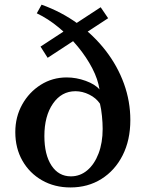

<svg xmlns="http://www.w3.org/2000/svg" viewBox="-20 -792 626 822"><path d="M281.5 10.5Q213.5 10.5 160 -20Q106.5 -50.5 76 -104Q45.5 -157.5 45.5 -226.5Q45.5 -291.5 75 -344.5Q104.5 -397.5 154.5 -429Q204.5 -460.5 265.5 -460.5Q306.5 -460.5 347 -445.8Q387.5 -431 406 -409Q399.5 -452.5 375 -499.8Q350.5 -547 313.5 -592Q276.5 -637 231.2 -674.5Q186 -712 137.5 -735L158 -772Q243 -741.5 312.8 -690.8Q382.5 -640 433 -574.5Q483.5 -509 510.8 -433.5Q538 -358 538 -278Q538 -192 505 -127Q472 -62 414.2 -25.8Q356.5 10.5 281.5 10.5ZM283.5 -37Q323 -37 353.8 -63Q384.5 -89 402 -135Q419.5 -181 419.5 -240Q419.5 -265.5 416.5 -295.5Q413.5 -325.5 408 -348Q391.5 -372.5 362.2 -387Q333 -401.5 303 -401.5Q243.5 -401.5 206.8 -348.5Q170 -295.5 170 -209.5Q170 -129.5 200.5 -83.2Q231 -37 283.5 -37ZM184 -544.5 153.5 -592.5 411 -761 443 -714Z"/></svg>

Font: Libre Caslon Text
Style: Regular
Weight: 400
Designer: Pablo Impallari, Rodrigo Fuenzalida, Katja Schimmel
Foundry: Pablo Impallari, Rodrigo Fuenzalida
Version: Version 2.000